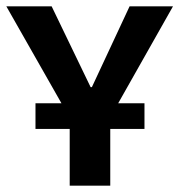

<svg xmlns="http://www.w3.org/2000/svg" viewBox="-22 -586 566 606"><path d="M90 -260H172L-2 -566H141L264 -311H268L387 -566H524L351 -260H434V-179H326V0H198V-179H90Z"/></svg>

Font: Qnwhxotralxmqkhsjrfbfhwcoqn
Style: Regular
Weight: 500
Designer: Carrois Corporate & Edenspiekermann
Foundry: Carrois Corporate GbR & Edenspiekermann AG
Version: Version 2.001